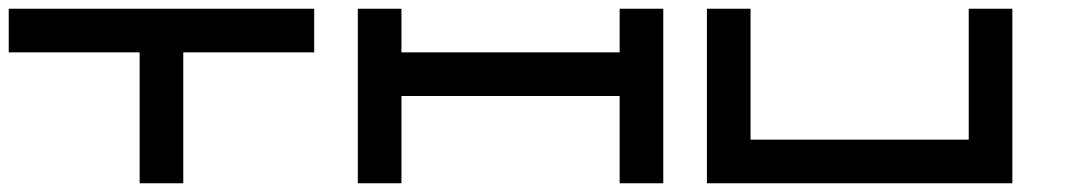

<svg xmlns="http://www.w3.org/2000/svg" viewBox="-20 -420 2440 440"><path d="M700 -400H0V-300H300V0H400V-300H700Z M1400 -400V-300H900V-400H800V0H900V-200H1400V0H1500V-400Z M2200 -400V-100H1700V-400H1600V0H2300V-400Z"/></svg>

Font: Broadcast
Style: Regular
Weight: 400
Designer: Mıchael Chrıstophersson
Foundry: Aeriform
Version: Version 1.000;PS 001.000;hotconv 1.0.88;makeotf.lib2.5.64775